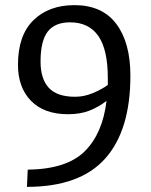

<svg xmlns="http://www.w3.org/2000/svg" viewBox="-20 -532 587 748"><path d="M488 -237Q488 -24 389.5 86Q291 196 85 196L88 129Q240 127 310 57.5Q380 -12 395 -139Q364 -115 328.5 -101Q293 -87 245 -87Q152 -87 101 -139Q50 -191 50 -280Q50 -394 110 -453Q170 -512 270 -512Q378 -512 433 -439Q488 -366 488 -237ZM400 -201V-228Q400 -339 363 -392Q326 -445 253 -445Q194 -445 166 -409Q138 -373 138 -292Q138 -225 170 -190Q202 -155 273 -155Q307 -155 341 -169Q375 -183 400 -201Z"/></svg>

Font: Enriqueta
Style: Regular
Weight: 400
Designer: Viviana Monsalve, Gustavo Ibarra
Foundry: 72Puntos
Version: Version 2.000